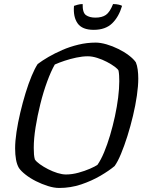

<svg xmlns="http://www.w3.org/2000/svg" viewBox="-20 -931 714 951"><path d="M273.1 0Q247.8 0 217.5 -9.5Q187.2 -19 158.2 -33.6Q129.2 -48.2 106.7 -65.9Q84.2 -83.5 73.7 -99.1Q63.7 -116 59.3 -140.7Q54.9 -165.4 54.9 -195.9Q54.9 -231.9 61.8 -277.8Q68.7 -323.7 80.5 -373.3Q92.2 -423 106.6 -470Q121 -517 136.6 -554.5Q152.2 -591.9 166.7 -614Q188.7 -630.6 219.8 -648.8Q250.9 -666.9 288.3 -683.2Q325.7 -699.5 367.9 -709.7Q410.1 -720 454 -720Q477.8 -720 507.6 -711.4Q537.4 -702.8 566.1 -688.5Q594.9 -674.3 618.1 -656.8Q641.2 -639.3 652.8 -622.5Q659.3 -607.3 662.1 -586Q664.9 -564.8 664.9 -542.1Q664.9 -505.1 658 -457.3Q651.1 -409.4 638.8 -357.8Q626.5 -306.1 611.2 -257.4Q595.8 -208.7 579.5 -169.4Q563.3 -130.1 547.6 -108.5Q520.6 -85.7 477.4 -60.4Q434.2 -35.1 382 -17.5Q329.7 0 273.1 0ZM306.6 -66.8Q336.7 -66.8 368.2 -75.4Q399.7 -84 425.6 -95.3Q451.4 -106.5 462.9 -114.7Q480.1 -139.5 495.8 -177.2Q511.5 -214.9 525.2 -260.8Q538.8 -306.7 549.2 -354.6Q559.5 -402.5 565.2 -447.7Q570.8 -492.9 570.8 -529.1Q570.8 -542.9 570 -556.6Q569.2 -570.3 567.2 -581Q564.5 -588.5 548.6 -600.3Q532.6 -612.2 509.9 -624.2Q487.2 -636.2 461.7 -644.2Q436.2 -652.2 415.2 -652.2Q388.1 -652.2 357.9 -645.7Q327.7 -639.3 300.1 -630.1Q272.5 -620.9 251.5 -611.5Q232.5 -578.4 213.6 -527Q194.7 -475.6 180 -416.5Q165.2 -357.4 156.2 -300.5Q147.2 -243.7 147.2 -198.5Q147.2 -180.5 148.3 -166.5Q149.5 -152.4 152.7 -141.2Q159.9 -130.2 177.6 -117.5Q195.4 -104.7 218.3 -93Q241.3 -81.3 264.7 -74Q288.2 -66.8 306.6 -66.8ZM444 -783.2Q387 -783.2 364.4 -815.4Q341.8 -847.5 346.5 -901.9Q351.5 -903.9 364.1 -907.4Q376.6 -910.9 389.4 -910.9Q388.4 -868.1 406 -855.9Q423.6 -843.7 452.5 -843.7Q485.2 -843.7 504.6 -857.2Q524 -870.6 540 -910.9Q556.2 -910.9 568.4 -907.9Q580.6 -904.9 584.6 -902Q568.6 -847.5 535.5 -815.4Q502.3 -783.2 444 -783.2Z"/></svg>

Font: Texturina Medium
Style: Italic
Weight: 500
Italic angle: -11°
Designer: Guillermo Torres Carreño
Foundry: Omnibus-Type
Version: Version 1.002